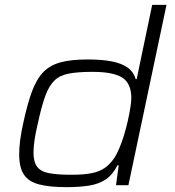

<svg xmlns="http://www.w3.org/2000/svg" viewBox="-20 -763 719 791"><path d="M254 8Q183 8 140 -3.5Q97 -15 78 -44.5Q59 -74 59 -127Q59 -153 63 -185Q67 -217 76 -257Q93 -336 112 -387Q131 -438 159 -466.5Q187 -495 230.5 -506.5Q274 -518 341 -518Q397 -518 438 -510.5Q479 -503 504.5 -485.5Q530 -468 539 -437H543L607 -743H666L509 0H458L469 -82H464Q445 -44 416.5 -24.5Q388 -5 348 1.5Q308 8 254 8ZM274 -43Q325 -43 357.5 -49.5Q390 -56 412 -71.5Q434 -87 450 -111Q461 -127 471.5 -152Q482 -177 491 -206.5Q500 -236 506.5 -265Q513 -294 517 -319Q521 -344 521 -359Q521 -419 484 -443Q447 -467 361 -467Q302 -467 264.5 -460Q227 -453 204.5 -431.5Q182 -410 166.5 -367.5Q151 -325 136 -255Q127 -218 122.5 -187.5Q118 -157 118 -135Q118 -96 133 -76Q148 -56 182.5 -49.5Q217 -43 274 -43Z"/></svg>

Font: Saira Expanded Light
Style: Italic
Weight: 300
Width: 7
Italic angle: -12°
Designer: Hector Gatti with collaboration of the Omnibus-Type team
Foundry: Omnibus-Type
Version: Version 1.101